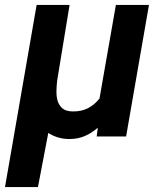

<svg xmlns="http://www.w3.org/2000/svg" viewBox="-25 -548 632 771"><path d="M254.4 -528.3 204.6 -224.6Q202.1 -204.1 201.7 -182.4Q201.2 -160.6 206.5 -142.8Q211.9 -125 225.6 -113Q239.3 -101.1 265.6 -100.6Q299.8 -99.6 326.7 -112.8Q353.5 -126 374.5 -152.3L440.4 -528.3H573.2L481.4 0H363.3L367.7 -35.2Q342.8 -13.2 314.9 -1.5Q287.1 10.3 253.4 10.3Q207 10.3 168.9 -14.2L127.4 203.1H-4.9L122.1 -528.3Z"/></svg>

Font: TypoPRO Roboto Mono
Style: Bold Italic
Weight: 700
Designer: Google
Version: Version 2.000986; 2015; ttfautohint (v1.3)